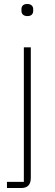

<svg xmlns="http://www.w3.org/2000/svg" viewBox="-20 -746 275 966"><path d="M100 169H15V200H87C120 200 135 182 135 149V-508H100ZM118 -665C139 -665 147 -677 147 -691V-700C147 -714 138 -726 117 -726C96 -726 88 -714 88 -700V-691C88 -677 97 -665 118 -665Z"/></svg>

Font: IBM Plex Thai Looped ExtraLight
Style: Regular
Weight: 200
Designer: Mike Abbink, Paul van der Laan, Pieter van Rosmalen, Ben Mitchell, Mark Frömberg
Foundry: Bold Monday
Version: Version 1.0